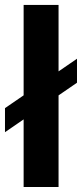

<svg xmlns="http://www.w3.org/2000/svg" viewBox="-30 -743 326 763"><path d="M63.9 0V-723.4H202.7V0ZM-10.2 -217.7V-313.3L276 -509.6V-414.3Z"/></svg>

Font: Archivo SemiBold
Style: Regular
Weight: 600
Designer: Hector Gatti
Foundry: Omnibus-Type
Version: Version 2.001